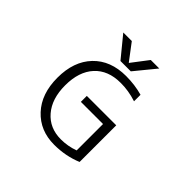

<svg xmlns="http://www.w3.org/2000/svg" viewBox="-224 -1197 1447 1447"><g transform="rotate(45 500.0 -473.5)"><path d="M553.7 -740.2Q647.5 -740.2 730.5 -716.8V-647.5Q643.6 -675.8 560.5 -674.8Q427.7 -674.8 353 -593.3Q278.3 -511.7 278.3 -365.2Q278.3 -222.7 350.6 -138.7Q422.9 -54.7 543 -54.7Q617.2 -54.7 686.5 -80.1V-361.3H450.2V-424.8H763.7V-34.2Q658.2 9.8 536.1 9.8Q385.7 9.8 291 -91.8Q196.3 -193.4 196.3 -365.2Q196.3 -539.1 292.5 -639.6Q388.7 -740.2 553.7 -740.2ZM599.6 -957H690.4L553.7 -790H443.4L306.6 -957H397.5L497.1 -825.2H499Z"/></g></svg>

Font: Gen Shin Gothic Monospace Normal
Style: Regular
Weight: 350
Designer: [Source Han Sans]
Ryoko NISHIZUKA  (kana & ideographs); Paul D. Hunt (Latin, Greek & Cyrillic); Wenlong ZHANG  (bopomofo
Version: Version 1.002.20150607